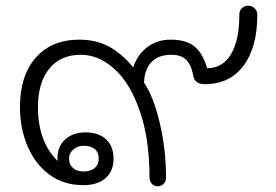

<svg xmlns="http://www.w3.org/2000/svg" viewBox="-20 -639 968 673"><path d="M504 -17Q504 -151 470.5 -248.5Q437 -346 382 -396.5Q327 -447 263 -447Q192 -447 152.5 -398Q113 -349 113 -264Q113 -142 182 -75Q178 -120 205.5 -147.5Q233 -175 280 -175Q326 -175 352 -150.5Q378 -126 378 -83Q378 -39 350 -14.5Q322 10 272 10Q203 10 153 -27Q103 -64 76.5 -126.5Q50 -189 50 -264Q50 -374 105.5 -437Q161 -500 258 -500Q317 -500 361.5 -476Q406 -452 447 -403Q462 -448 496.5 -474Q531 -500 578 -500Q633 -500 662 -476Q691 -452 706 -400Q761 -400 790 -449.5Q819 -499 819 -588Q819 -602 828 -610.5Q837 -619 850 -619Q863 -619 872.5 -610Q882 -601 882 -588Q882 -473 833.5 -408.5Q785 -344 698 -344Q678 -344 668 -353Q658 -362 656 -380Q650 -412 632.5 -429.5Q615 -447 580 -447Q535 -447 510.5 -421Q486 -395 485 -349Q518 -301 540 -208Q562 -115 562 -16Q562 -3 553.5 5.5Q545 14 533 14Q520 14 512 5Q504 -4 504 -17ZM326 -83Q326 -105 312 -116.5Q298 -128 273 -128Q252 -128 237 -115Q222 -102 222 -83Q222 -63 235.5 -50.5Q249 -38 273 -38Q298 -38 312 -50Q326 -62 326 -83Z"/></svg>

Font: Kodchasan Light
Style: Regular
Weight: 300
Version: Version 1.000; ttfautohint (v1.6)